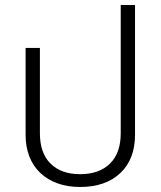

<svg xmlns="http://www.w3.org/2000/svg" viewBox="-20 -733 640 765"><path d="M299 12Q249 12 209 -2.5Q169 -17 140.5 -44Q112 -71 97 -109.5Q82 -148 82 -196V-542H139V-202Q139 -123 181.5 -81Q224 -39 299 -39Q375 -39 418 -81Q461 -123 461 -202V-713H518V-196Q518 -99 459.5 -43.5Q401 12 299 12Z"/></svg>

Font: IBM Plex Thai Light
Style: Regular
Weight: 300
Designer: Mike Abbink, Paul van der Laan, Pieter van Rosmalen, Ben Mitchell, Mark Frömberg
Foundry: Bold Monday
Version: Version 1.0